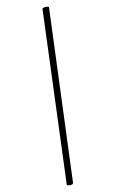

<svg xmlns="http://www.w3.org/2000/svg" viewBox="-101 -787 627 1040"><g transform="rotate(10 212.5 -267.0)"><path d="M344 200Q369 200 376 185L81 -734Q59 -734 48 -719Z"/></g></svg>

Font: Petrona ExtraLight
Style: Regular
Weight: 200
Designer: Ringo R. Seeber
Foundry: Ringo R. Seeber
Version: Version 2.001; ttfautohint (v1.8.3)